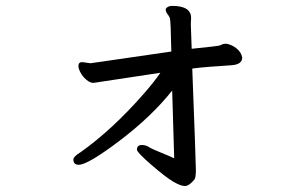

<svg xmlns="http://www.w3.org/2000/svg" viewBox="-20 -579 1040 649"><path d="M442.9 -73.2Q442.9 -88.9 460 -88.9Q472.2 -88.9 483.2 -82Q494.1 -75.2 523.2 -63.5Q552.2 -51.8 568.8 -43.9L562 -272.9Q492.2 -185.1 384.5 -103.5Q276.9 -22 246.1 -22Q228 -22 228 -40Q228 -49.8 252.9 -64.9Q358.9 -140.1 463.9 -259.8Q501 -301.8 522 -333L295.9 -298.8Q284.2 -298.8 271.5 -309.8Q258.8 -320.8 252 -334Q245.1 -347.2 245.1 -356Q245.1 -369.1 257.8 -369.1L286.1 -365.2L559.1 -404.8Q557.1 -511.2 554.2 -518.1Q551.3 -524.9 545.7 -532Q540 -539.1 540 -548.8Q546.9 -559.1 562 -559.1Q626 -559.1 626 -518.1L625 -498L627.9 -414.1Q669.9 -418.9 696 -421.4Q722.2 -423.8 728 -427.5Q733.9 -431.2 744.1 -431.2Q761.2 -429.2 778.1 -416.5Q794.9 -403.8 798.8 -384.8Q798.8 -360.8 762 -358.4Q725.1 -356 691.7 -353.5Q658.2 -351.1 629.9 -347.2Q642.1 -27.8 642.1 -4.9Q642.1 21 637.2 27.8Q619.1 49.8 605 49.8Q590.8 49.8 565.4 34.9Q540 20 491.5 -22Q442.9 -64 442.9 -73.2Z"/></svg>

Font: LXGW WenKai GB Screen
Style: Regular
Weight: 400
Designer: LXGW / Fontworks Inc.
Foundry: LXGW / Fontworks Inc.
Version: Version 1.321;February 19, 2024;FontCreator 14.0.0.2901 64-b